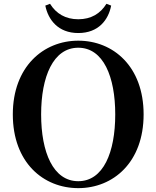

<svg xmlns="http://www.w3.org/2000/svg" viewBox="-20 -974 825 1013"><path d="M219.1 -944.5C234 -870.1 286.5 -799.7 392.9 -799.7C500.5 -799.7 552.3 -870.1 566.5 -944.5L541.6 -954C509.6 -902.1 460.6 -872.4 392.9 -872.4C325.7 -872.4 276.1 -902.1 244 -954ZM392.9 18.6C578.1 18.6 737.7 -118.1 737.7 -370.5C737.7 -623.3 577.4 -759.4 392.9 -759.4C208.6 -759.4 47.6 -621.5 47.6 -370.5C47.6 -116.5 208.6 18.6 392.9 18.6ZM392.9 -18C260.6 -18 197 -170.4 197 -370.5C197 -569.1 260.6 -722.2 392.9 -722.2C525.4 -722.2 588 -569.1 588 -370.5C588 -170.4 525.4 -18 392.9 -18Z"/></svg>

Font: Source Han Serif TW VF
Style: Regular
Weight: 250
Designer: Ryoko NISHIZUKA 西塚涼子 (kana & ideographs); Frank Grießhammer (Latin, Greek & Cyrillic); Wenlong ZHANG 张文龙 (bopomofo); San
Foundry: Adobe
Version: Version 2.002;hotconv 1.1.0;makeotfexe 2.6.0